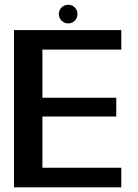

<svg xmlns="http://www.w3.org/2000/svg" viewBox="-20 -804 592 824"><path d="M40 0H500.5V-84H162V-304H479V-384.5H162V-591H500.5V-675H40ZM273 -703.5Q289.5 -703.5 301 -715.2Q312.5 -727 312.5 -744Q312.5 -760.5 301 -772Q289.5 -783.5 273 -783.5Q256 -783.5 244.2 -772Q232.5 -760.5 232.5 -744Q232.5 -727 244.5 -715.2Q256.5 -703.5 273 -703.5Z"/></svg>

Font: Anybody UltraCondensed Thin Medium
Style: Regular
Weight: 500
Version: Version 1.111